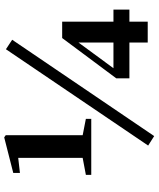

<svg xmlns="http://www.w3.org/2000/svg" viewBox="58 -764 736 891"><g transform="rotate(-90 425.5 -318.0)"><path d="M60 -262V-287L150 -304H233L320 -287V-262ZM139 -262V-601L69 -593V-624L234 -666L244 -659V-262ZM240 30 196 2 643 -658 687 -629ZM674 0V-112V-137V-333H665L707 -366L624 -253L541 -140L550 -172V-159H827V-85H508V-146L695 -397H771V0Z"/></g></svg>

Font: Source Serif 4 36pt
Style: Bold
Weight: 700
Designer: Frank Grießhammer
Foundry: Adobe Systems Incorporated
Version: Version 4.004;hotconv 1.0.116;makeotfexe 2.5.65601